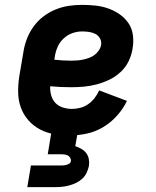

<svg xmlns="http://www.w3.org/2000/svg" viewBox="-20 -548 640 788"><path d="M266 8Q233 8 201.5 2.5Q170 -3 143 -17.5Q116 -32 96 -55Q76 -78 65.5 -107Q55 -136 54.5 -168.5Q54 -201 59 -234L76 -334Q80 -361 90 -387.5Q100 -414 117 -438Q134 -462 157.5 -480Q181 -498 208 -509Q235 -520 262.5 -524Q290 -528 317 -528Q345 -528 372.5 -525Q400 -522 425 -513Q450 -504 471.5 -489Q493 -474 507.5 -452.5Q522 -431 525.5 -403.5Q529 -376 524 -348Q520 -322 508 -297Q496 -272 475 -252.5Q454 -233 429 -221Q404 -209 378 -202Q352 -195 325.5 -192.5Q299 -190 273 -190Q251 -190 229 -191Q207 -192 186 -194Q185 -175 190 -157Q195 -139 207 -126Q219 -113 237.5 -107Q256 -101 275 -101Q292 -101 309.5 -105.5Q327 -110 342 -120.5Q357 -131 368.5 -146Q380 -161 387 -177L501 -134Q486 -102 460.5 -73.5Q435 -45 403 -26Q371 -7 335.5 0.5Q300 8 266 8ZM273 -299Q285 -299 297.5 -300Q310 -301 321.5 -303.5Q333 -306 345.5 -310.5Q358 -315 368 -322.5Q378 -330 385.5 -341Q393 -352 395 -364Q397 -379 390 -391Q383 -403 371 -409Q359 -415 345 -417Q331 -419 317 -419Q297 -419 277 -412Q257 -405 241 -390Q225 -375 216.5 -355.5Q208 -336 205 -316L203 -303Q221 -301 238 -300Q255 -299 273 -299ZM92 220 107 131H222Q229 131 235.5 131Q242 131 249.5 129.5Q257 128 263.5 124Q270 120 271 113Q272 106 268 99.5Q264 93 258 90Q252 87 245 86Q238 85 230 85H176L190 0H298L289 52Q302 56 314 63Q326 70 334 80.5Q342 91 344.5 105Q347 119 345 133Q342 147 335.5 161Q329 175 317.5 185.5Q306 196 292.5 202.5Q279 209 264.5 213Q250 217 235.5 218.5Q221 220 207 220Z"/></svg>

Font: Iosevka HT Extrabold Extended
Style: Italic
Weight: 800
Width: 7
Italic angle: -9°
Monospace: yes
Designer: Belleve Invis
Foundry: Belleve Invis
Version: Version 32.3.0; ttfautohint (v1.8.4)